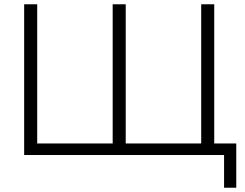

<svg xmlns="http://www.w3.org/2000/svg" viewBox="-20 -725 1148 898"><path d="M1028 153V0H93V-705H154V-54H507V-705H568V-54H921V-705H982V-54H1085V153Z"/></svg>

Font: Mulish Light
Style: Regular
Weight: 300
Designer: Vernon Adams
Foundry: Vernon Adams
Version: Version 3.603; ttfautohint (v1.8.3)